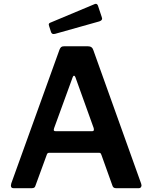

<svg xmlns="http://www.w3.org/2000/svg" viewBox="-20 -984 796 1004"><path d="M37 -14C37 -4.7 41.3 0 50 0H147C157 0 163 -4 165 -12L225 -176C227 -182 231 -185 237 -185H498C502 -185 504.7 -184.2 506 -182.5C507.3 -180.8 508.7 -178.3 510 -175L568 -13C570.7 -4.3 576.7 0 586 0H707C711 0 714.2 -1.5 716.5 -4.5C718.8 -7.5 720 -11 720 -15C720 -17 719.3 -20 718 -24L468 -722C464 -735.3 454.7 -742 440 -742H315C308.3 -742 303.3 -740.7 300 -738C296.7 -735.3 293.7 -730.7 291 -724L39 -25C37.7 -19.7 37 -16 37 -14ZM462 -298H271C264.3 -298 261 -300.3 261 -305C261 -307 261.7 -310 263 -314L360 -580C362 -585.3 364.3 -588 367 -588C369.7 -588 372 -585.7 374 -581L470 -314C470.7 -312 471 -309.3 471 -306C471 -300.7 468 -298 462 -298ZM512 -895 492 -955C489.3 -961 485.7 -964 481 -964C479 -964 477.3 -963.7 476 -963L242 -865C237.3 -863 235 -859.7 235 -855C235 -853.7 235.7 -851 237 -847L247 -816C249.7 -809.3 254 -806 260 -806C263.3 -806 266 -806.3 268 -807L499 -872C509 -875.3 514 -880.3 514 -887Z"/></svg>

Font: Libre Franklin SemiBold
Style: Regular
Weight: 600
Designer: Pablo Impallari, Rodrigo Fuenzalida
Foundry: Impallari Type
Version: Version 1.002; ttfautohint (v1.5)